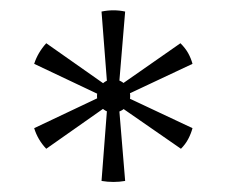

<svg xmlns="http://www.w3.org/2000/svg" viewBox="-20 -754 460 382"><path d="M195 -563 182 -731Q206 -736 229 -731L215 -563L229 -394Q206 -390 182 -394ZM200 -555 48 -627Q55 -649 72 -668L210 -571L363 -499Q360 -488 354.5 -477.5Q349 -467 340 -458ZM210 -555 72 -458Q55 -476 48 -499L200 -571L339 -668Q349 -658 354.5 -648Q360 -638 363 -627ZM205 -530Q192 -530 182.5 -539.5Q173 -549 173 -563Q173 -576 182.5 -586Q192 -596 205 -596Q219 -596 229 -586Q239 -576 239 -563Q239 -549 229 -539.5Q219 -530 205 -530Z"/></svg>

Font: Murecho Thin Light
Style: Regular
Weight: 300
Version: Version 1.010